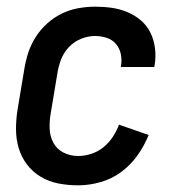

<svg xmlns="http://www.w3.org/2000/svg" viewBox="-20 -548 540 576"><path d="M215 8Q184 8 155.5 2.5Q127 -3 102.5 -17.5Q78 -32 61 -54.5Q44 -77 36 -104Q28 -131 28 -161Q28 -191 33 -221L53 -341Q57 -366 65 -390.5Q73 -415 87.5 -437.5Q102 -460 122 -478Q142 -496 166 -507.5Q190 -519 215.5 -523.5Q241 -528 265 -528Q291 -528 315.5 -524.5Q340 -521 362.5 -511.5Q385 -502 403 -486.5Q421 -471 431.5 -449.5Q442 -428 445 -403Q448 -378 444 -353Q443 -351 443 -349.5Q443 -348 443 -347H342Q342 -348 342.5 -348.5Q343 -349 343 -350Q346 -368 342.5 -385.5Q339 -403 328 -416Q317 -429 300 -434.5Q283 -440 265 -440Q244 -440 223 -431.5Q202 -423 186.5 -406.5Q171 -390 163 -369Q155 -348 152 -327L132 -207Q128 -184 129 -161Q130 -138 140.5 -119Q151 -100 171 -90Q191 -80 215 -80Q234 -80 254 -86.5Q274 -93 290.5 -106.5Q307 -120 318.5 -137.5Q330 -155 337 -174L426 -143Q413 -111 392.5 -82Q372 -53 343.5 -32Q315 -11 281 -1.5Q247 8 215 8Z"/></svg>

Font: Iosevka SS04 Semibold
Style: Italic
Weight: 600
Italic angle: -9°
Monospace: yes
Designer: Belleve Invis
Foundry: Belleve Invis
Version: Version 19.0.0; ttfautohint (v1.8.4)